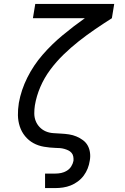

<svg xmlns="http://www.w3.org/2000/svg" viewBox="-20 -755 640 980"><path d="M210 205V131H262Q277 131 292 128Q307 125 321 116.5Q335 108 343.5 94.5Q352 81 355 66Q356 55 354 44Q352 33 345 25Q338 17 328.5 12.5Q319 8 308.5 5Q298 2 287 1Q276 0 265 0H264Q234 -1 204.5 -6Q175 -11 150.5 -24.5Q126 -38 108 -60Q90 -82 81 -109.5Q72 -137 71.5 -167Q71 -197 76 -228Q76 -228 76 -228.5Q76 -229 76 -229Q88 -296 119.5 -359Q151 -422 197.5 -475.5Q244 -529 299.5 -575Q355 -621 413 -662H148L160 -735H563L551 -662Q507 -634 464.5 -605Q422 -576 381.5 -544Q341 -512 304 -476Q267 -440 236.5 -399Q206 -358 186 -311.5Q166 -265 158 -217Q155 -197 155 -176.5Q155 -156 162 -138Q169 -120 182.5 -106Q196 -92 213.5 -84.5Q231 -77 251.5 -75.5Q272 -74 292.5 -73Q313 -72 332.5 -69Q352 -66 370 -58.5Q388 -51 403.5 -39.5Q419 -28 428 -11.5Q437 5 439.5 25.5Q442 46 438 66Q435 86 427.5 105Q420 124 407.5 141Q395 158 377.5 171Q360 184 341 191.5Q322 199 302 202Q282 205 262 205Z"/></svg>

Font: Iosevka Curly Slab ExObl
Style: Regular
Weight: 400
Width: 7
Italic angle: -9°
Monospace: yes
Designer: Belleve Invis
Foundry: Belleve Invis
Version: Version 11.1.0; ttfautohint (v1.8.3)